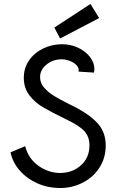

<svg xmlns="http://www.w3.org/2000/svg" viewBox="-20 -927 597 968"><path d="M33 -159 107 -190Q123 -127 174 -91Q225 -55 283 -55Q345 -55 388 -93.5Q431 -132 431 -194Q431 -237 406 -265Q381 -293 318 -323Q238 -362 196.5 -386.5Q155 -411 127.5 -447.5Q100 -484 100 -535Q100 -584 126.5 -622.5Q153 -661 197.5 -682.5Q242 -704 293 -704Q336 -704 373.5 -686.5Q411 -669 433.5 -640Q456 -611 456 -578Q456 -573 454 -561L376 -566Q380 -582 367.5 -596.5Q355 -611 333 -619.5Q311 -628 291 -628Q247 -628 214.5 -601.5Q182 -575 182 -538Q182 -508 203.5 -484Q225 -460 254 -442.5Q283 -425 329 -402L365 -384Q444 -341 478.5 -298Q513 -255 513 -193Q513 -131 481.5 -82Q450 -33 397 -6Q344 21 283 21Q223 21 170 -2Q117 -25 80.5 -66Q44 -107 33 -159ZM254 -788 436 -907 480 -836 283 -733Z"/></svg>

Font: Bellota Text
Style: Bold
Weight: 700
Designer: Kemie Guaida
Foundry: Kemie Guaida
Version: Version 4.001